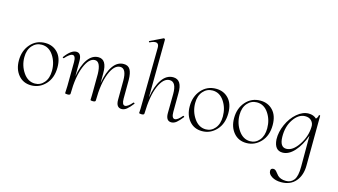

<svg xmlns="http://www.w3.org/2000/svg" viewBox="-105 -1110 3131 1777"><g transform="rotate(15 1460.5 -222.0)"><path d="M200 14Q124 14 78 -40.5Q32 -95 32 -180Q32 -274 87 -336.5Q142 -399 227 -399Q300 -399 347 -349.5Q394 -300 394 -209Q394 -108 337 -47Q280 14 200 14ZM230 -11Q282 -11 317.5 -53Q353 -95 353 -167Q353 -249 310.5 -312Q268 -375 200 -375Q146 -375 109.5 -333.5Q73 -292 73 -222Q73 -141 117.5 -76Q162 -11 230 -11Z M1157 -77Q1160 -80 1165.5 -76Q1171 -72 1169 -69Q1137 -28 1114 -9.5Q1091 9 1066 9Q1013 9 1013 -65L1014 -248Q1014 -365 955 -365Q896 -365 856.5 -267Q817 -169 816 -6Q816 8 790 8Q769 8 767 2Q767 1 767.5 -12Q768 -25 768.5 -43Q769 -61 769 -74L770 -248Q767 -365 712 -365Q655 -365 615 -266.5Q575 -168 574 -6Q574 8 548 8Q527 8 524 2L527 -68L529 -297Q529 -358 499 -358Q474 -358 429 -308Q427 -306 423 -307Q419 -308 417.5 -310.5Q416 -313 418 -316Q476 -395 526 -395Q575 -395 575 -320V-173Q592 -279 634.5 -339Q677 -399 737 -399Q818 -399 817 -267V-173Q835 -280 876.5 -339.5Q918 -399 979 -399Q1022 -399 1041 -367Q1060 -335 1061 -267L1060 -89Q1060 -28 1089 -28Q1115 -28 1157 -77Z M1633 -77Q1636 -80 1641.5 -76Q1647 -72 1645 -69Q1613 -28 1590 -9.5Q1567 9 1542 9Q1490 9 1490 -65L1492 -248Q1493 -365 1428 -365Q1368 -365 1327 -270.5Q1286 -176 1282 -6Q1282 8 1257 8Q1236 8 1233 2Q1233 1 1234 -11Q1235 -23 1235.5 -41Q1236 -59 1236 -74L1243 -627Q1243 -696 1157 -654Q1154 -653 1151.5 -655.5Q1149 -658 1149 -661Q1149 -664 1151 -665L1275 -725Q1278 -726 1283 -722.5Q1288 -719 1288 -717L1283 -160Q1301 -272 1345 -335.5Q1389 -399 1453 -399Q1540 -399 1537 -267L1536 -89Q1536 -28 1566 -28Q1592 -28 1633 -77Z M1837 14Q1761 14 1715 -40.5Q1669 -95 1669 -180Q1669 -274 1724 -336.5Q1779 -399 1864 -399Q1937 -399 1984 -349.5Q2031 -300 2031 -209Q2031 -108 1974 -47Q1917 14 1837 14ZM1867 -11Q1919 -11 1954.5 -53Q1990 -95 1990 -167Q1990 -249 1947.5 -312Q1905 -375 1837 -375Q1783 -375 1746.5 -333.5Q1710 -292 1710 -222Q1710 -141 1754.5 -76Q1799 -11 1867 -11Z M2262 14Q2186 14 2140 -40.5Q2094 -95 2094 -180Q2094 -274 2149 -336.5Q2204 -399 2289 -399Q2362 -399 2409 -349.5Q2456 -300 2456 -209Q2456 -108 2399 -47Q2342 14 2262 14ZM2292 -11Q2344 -11 2379.5 -53Q2415 -95 2415 -167Q2415 -249 2372.5 -312Q2330 -375 2262 -375Q2208 -375 2171.5 -333.5Q2135 -292 2135 -222Q2135 -141 2179.5 -76Q2224 -11 2292 -11Z M2845 -407Q2845 -411 2854 -410Q2858 -409 2858 -406L2855 70Q2855 164 2805.5 222.5Q2756 281 2666 281Q2614 281 2578 259Q2542 237 2542 205Q2542 180 2569 180Q2581 180 2590 188Q2599 196 2607.5 207.5Q2616 219 2627 230.5Q2638 242 2658.5 250Q2679 258 2708 258Q2754 258 2782 222.5Q2810 187 2810 94V-202Q2775 -105 2721.5 -46Q2668 13 2609 13Q2531 13 2524 -91Q2522 -162 2554.5 -234.5Q2587 -307 2641 -353Q2695 -399 2751 -399Q2798 -399 2827 -371Q2844 -388 2845 -407ZM2807 -283Q2810 -319 2787.5 -343.5Q2765 -368 2724 -367Q2662 -365 2615 -295.5Q2568 -226 2570 -127Q2572 -30 2633 -30Q2695 -30 2749.5 -111.5Q2804 -193 2807 -283Z"/></g></svg>

Font: Cormorant Upright Light
Style: Regular
Weight: 300
Designer: Christian Thalmann (Catharsis Fonts)
Foundry: Catharsis Fonts
Version: Version 3.302;PS 003.302;hotconv 1.0.88;makeotf.lib2.5.64775